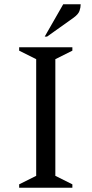

<svg xmlns="http://www.w3.org/2000/svg" viewBox="-20 -882 430 902"><path d="M70 0V-16L150 -56V-604L70 -644V-660H320V-644L240 -604V-56L320 -16V0ZM190 -710 277 -862H359Q359 -847 353.5 -831Q348 -815 326 -799L201 -710Z"/></svg>

Font: Spectral SC
Style: Regular
Weight: 400
Designer: Jean-Baptiste Levee
Foundry: Production Type
Version: Version 2.001